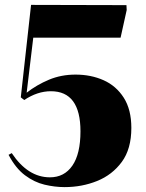

<svg xmlns="http://www.w3.org/2000/svg" viewBox="-20 -751 597 785"><path d="M244 14Q204 14 162 4Q120 -6 82 -34.5Q44 -63 15 -118L28 -125Q94 -26 184 -26Q243 -26 276 -74Q309 -122 309 -214Q309 -378 188 -378Q133 -378 79 -342L65 -353L107 -731L497 -730L498 -710L473 -597H116L89 -372Q130 -404 180 -425Q230 -446 289 -446Q352 -446 403.5 -423Q455 -400 486 -351.5Q517 -303 517 -228Q517 -142 478 -89Q439 -36 377 -11Q315 14 244 14Z"/></svg>

Font: Literata 72pt ExtraBold
Style: Regular
Weight: 800
Designer: Latin by Veronika Burian and Jose Scaglione. Greek by Irene Vlachou. Cyrillic by Vera Evstafieva.
Foundry: TypeTogether
Version: Version 3.002